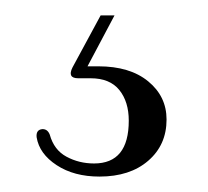

<svg xmlns="http://www.w3.org/2000/svg" viewBox="-20 -23 270 249"><path d="M110.5 -3H128.5L93.5 63Q99.5 63 107.5 63Q148.5 63 172.2 82.5Q196 102 196 132Q196 165 172.2 185.5Q148.5 206 109 206Q76 206 53.5 191.2Q31 176.5 27.5 155Q26.5 145.5 34.5 144.5Q41.5 144 44.5 151.5Q50 171.5 66.2 180.2Q82.5 189 102 189Q147 189 147 133.5Q147 109 134.8 93.8Q122.5 78.5 97.5 78.5H81.5Q67 78.5 74 64.5Z"/></svg>

Font: Fraunces 72pt S000 Light
Style: Regular
Weight: 300
Version: Version 1.000; ttfautohint (v1.8.3)